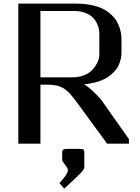

<svg xmlns="http://www.w3.org/2000/svg" viewBox="-20 -812 790 1085"><path d="M456.5 49.8V133.3Q456.1 145 436.5 165.5Q417 186 360.4 237.8Q349.1 248 342.8 253.9L315.9 222.7Q363.8 171.4 363.8 149.9Q363.8 138.7 347.7 118.9Q331.5 99.1 331.5 92.8V49.8Q331.5 44.4 332 42Q332.5 39.6 335.2 35.9Q337.9 32.2 344.7 30.8Q351.6 29.3 362.8 29.3H425.3Q446.8 29.3 451.7 33.4Q456.5 37.6 456.5 49.8ZM585.4 0 434.6 -206.1Q389.6 -267.6 376 -282.2Q341.8 -319.8 297.9 -329.1Q277.3 -333.5 250 -333.5H208.5V0H83.5V-791.5H411.6Q457.5 -791.5 495.8 -783.4Q534.2 -775.4 559.8 -762.7Q585.4 -750 605.5 -732.2Q625.5 -714.4 636.7 -696.3Q647.9 -678.2 655 -657.5Q662.1 -636.7 664.3 -620.8Q666.5 -605 666.5 -589.4V-514.6Q666.5 -498 663.1 -481.7Q659.7 -465.3 651.6 -445.8Q643.6 -426.3 627.7 -409.2Q611.8 -392.1 589.6 -376.7Q567.4 -361.3 533 -350.6Q498.5 -339.8 456.1 -335.4V-334.5Q477.1 -324.2 511.2 -291Q545.4 -257.8 559.6 -237.3L708.5 -25.9V0ZM208.5 -750V-375H390.6Q421.9 -375 448 -384Q474.1 -393.1 491 -407.2Q507.8 -421.4 519.5 -439.2Q531.2 -457 536.4 -473.9Q541.5 -490.7 541.5 -506.3V-618.7Q541.5 -634.8 538.1 -651.1Q534.7 -667.5 524.7 -685.8Q514.6 -704.1 499 -718Q483.4 -731.9 456.8 -741Q430.2 -750 396 -750Z"/></svg>

Font: Resagnicto
Style: Bold
Weight: 700
Version: Version 0.9991